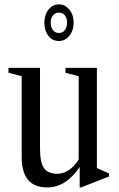

<svg xmlns="http://www.w3.org/2000/svg" viewBox="-20 -828 533 859"><path d="M192.5 10.5Q132.5 10.5 104.8 -24.2Q77 -59 77 -125V-487L18 -502.5V-524.5H159V-165Q159 -99.5 177.5 -75Q196 -50.5 236.5 -50.5Q262 -50.5 286.2 -65.8Q310.5 -81 332 -113.5V-487L273 -502.5V-524.5H413.5V-76L468 -52V-38.5L343 10.5H336.5V-81Q274.5 10.5 192.5 10.5ZM243.5 -644.5Q214 -644.5 196.2 -668Q178.5 -691.5 178.5 -726.5Q178.5 -761.5 197 -785Q215.5 -808.5 243.5 -808.5Q271 -808.5 290.2 -785Q309.5 -761.5 309.5 -726.5Q309.5 -691.5 290.2 -668Q271 -644.5 243.5 -644.5ZM243.5 -680.5Q260.5 -680.5 270.2 -693.2Q280 -706 280 -726.5Q280 -747 270.2 -759.2Q260.5 -771.5 243.5 -771.5Q227 -771.5 217 -759.2Q207 -747 207 -726.5Q207 -706 217 -693.2Q227 -680.5 243.5 -680.5Z"/></svg>

Font: Libre Caslon Condensed
Style: Regular
Weight: 400
Designer: Pablo Impallari, Rodrigo Fuenzalida, Katja Schimmel, Ertekin Erdin
Foundry: Pablo Impallari, Rodrigo Fuenzalida
Version: Version 2.000; ttfautohint (v1.8.4.7-5d5b);gftools[0.9.33]